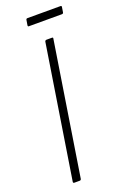

<svg xmlns="http://www.w3.org/2000/svg" viewBox="-150 -826 572 874"><g transform="rotate(-20 135.5 -388.5)"><path d="M50 0Q44 0 45 -7L146 -649Q148 -655 154 -655H180Q187 -655 185 -649L84 -7Q83 0 76 0ZM99 -740Q94 -740 95 -747L99 -771Q100 -777 106 -777H266Q272 -777 271 -771L267 -746Q266 -740 259 -740Z"/></g></svg>

Font: Sofia Sans Condensed ExtraLight
Style: Italic
Weight: 250
Italic angle: -9°
Version: Version 4.100